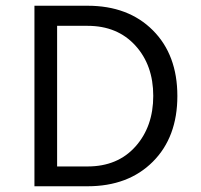

<svg xmlns="http://www.w3.org/2000/svg" viewBox="-20 -649 701 669"><path d="M100 0V-629H285Q427 -629 512.5 -543.5Q598 -458 598 -314.5Q598 -171 512.5 -85.5Q427 0 285 0ZM179 -69H285Q390 -69 452 -138.5Q514 -208 514 -315Q514 -422 451.5 -490.5Q389 -559 285 -559H179Z"/></svg>

Font: Karmilla
Style: Regular
Weight: 400
Designer: Jonathan Pinhorn
Version: Version 1.000